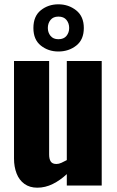

<svg xmlns="http://www.w3.org/2000/svg" viewBox="-20 -861 544 891"><path d="M153 10Q118 10 93.5 -7.5Q69 -25 57 -56Q45 -87 45 -125V-578H208V-144Q208 -123 215.5 -111.5Q223 -100 242 -100Q253 -100 265 -105.5Q277 -111 290 -118V-578H452V0H290V-53Q259 -24 224.5 -7Q190 10 153 10ZM251 -622Q204 -622 169.5 -649.5Q135 -677 135 -731Q135 -786 169.5 -813.5Q204 -841 251 -841Q298 -841 333.5 -813Q369 -785 369 -731Q369 -677 334 -649.5Q299 -622 251 -622ZM251 -679Q276 -679 288.5 -694.5Q301 -710 301 -731Q301 -753 288.5 -768.5Q276 -784 251 -784Q227 -784 214.5 -768.5Q202 -753 202 -731Q202 -710 214.5 -694.5Q227 -679 251 -679Z"/></svg>

Font: Oswald
Style: Bold
Weight: 700
Designer: Vernon Adams
Foundry: Vernon Adams
Version: Version 4.103;gftools[0.9.33.dev8+g029e19f]